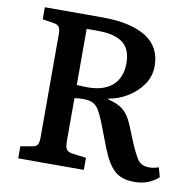

<svg xmlns="http://www.w3.org/2000/svg" viewBox="-80 -781 890 876"><g transform="rotate(10 365.5 -343.0)"><path d="M598 14Q539 14 506 -15.5Q473 -45 446 -114L401 -231Q389 -260 378 -279.5Q367 -299 350.5 -308.5Q334 -318 304 -318Q280 -318 263 -315V-114Q263 -89 270 -78Q277 -67 300 -64L362 -56V0H58V-56L111 -65Q130 -68 136 -78Q142 -88 142 -116V-589Q142 -613 135.5 -623Q129 -633 109 -636L58 -644V-700H326Q455 -700 526.5 -656Q598 -612 598 -522Q598 -474 571 -435.5Q544 -397 502.5 -372Q461 -347 416 -340V-336Q460 -326 485.5 -305.5Q511 -285 529 -243L560 -167Q581 -117 598 -90Q615 -63 653 -63Q662 -63 672 -64.5Q682 -66 697 -71L709 -27Q687 -7 659.5 3.5Q632 14 598 14ZM314 -374Q388 -374 428.5 -410Q469 -446 469 -513Q469 -578 430.5 -607Q392 -636 315 -636H263V-376Q280 -375 292 -374.5Q304 -374 314 -374Z"/></g></svg>

Font: Literata 12pt Medium
Style: Regular
Weight: 500
Designer: Latin by Veronika Burian and Jose Scaglione. Greek by Irene Vlachou. Cyrillic by Vera Evstafieva.
Foundry: TypeTogether
Version: Version 3.002